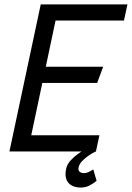

<svg xmlns="http://www.w3.org/2000/svg" viewBox="-20 -687 598 871"><path d="M164.8 -667H558.2L542.3 -593.7H232L187.7 -384.2H448L420.7 -310.8H172L121.7 -73.3H431L415.2 0H22.8ZM415.2 0Q415.2 0 404.3 5.3Q393.5 10.7 379.2 20.8Q364.8 31 352 44.3Q339.2 57.7 336.2 73.7Q334 85.7 341.1 92Q348.2 98.3 361.2 98.3Q374.2 98.3 388.7 90Q403.2 81.7 403.2 81.7L418.2 133.3Q403.2 145.8 385.5 154.8Q367.8 163.8 347 163.8Q308 163.8 289.7 141.5Q271.3 119.2 280.2 78.3Q284.5 58.2 300.1 41Q315.7 23.8 333.8 11Q352 -1.8 365.4 -8.9Q378.8 -16 378.8 -16Z"/></svg>

Font: Epunda Sans Light
Style: Italic
Weight: 300
Italic angle: -12.0243°
Designer: Simon Atzbach
Foundry: typofactur
Version: Version 2.204